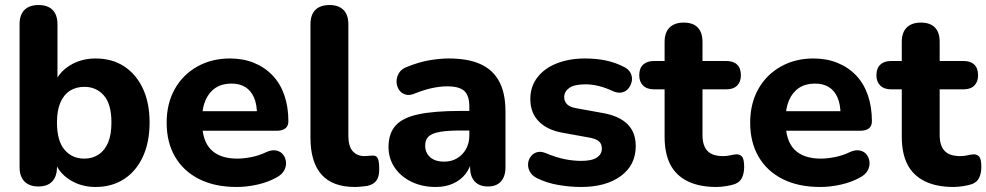

<svg xmlns="http://www.w3.org/2000/svg" viewBox="-20 -734 3930 765"><path d="M361 11Q302 11 256.5 -18.5Q211 -48 196 -97L207 -130V-68Q207 -31 188 -11Q169 9 133 9Q97 9 77.5 -11Q58 -31 58 -68V-637Q58 -675 77.5 -694.5Q97 -714 134 -714Q170 -714 189.5 -694.5Q209 -675 209 -637V-400H197Q213 -445 258 -473Q303 -501 361 -501Q426 -501 474 -470Q522 -439 549 -382Q576 -325 576 -246Q576 -167 549 -109Q522 -51 473.5 -20Q425 11 361 11ZM316 -102Q348 -102 372.5 -118Q397 -134 410.5 -165.5Q424 -197 424 -246Q424 -319 394 -353.5Q364 -388 316 -388Q284 -388 259.5 -373Q235 -358 221 -326.5Q207 -295 207 -246Q207 -173 237 -137.5Q267 -102 316 -102Z M923 11Q836 11 773.5 -20.5Q711 -52 677.5 -109.5Q644 -167 644 -245Q644 -321 676 -378.5Q708 -436 765.5 -468.5Q823 -501 896 -501Q949 -501 992 -483.5Q1035 -466 1066 -433.5Q1097 -401 1113 -354.5Q1129 -308 1129 -251Q1129 -232 1117 -222.5Q1105 -213 1082 -213H768V-291H1020L1004 -277Q1004 -318 992 -345.5Q980 -373 957.5 -387Q935 -401 902 -401Q865 -401 839 -384Q813 -367 799 -335Q785 -303 785 -258V-250Q785 -174 820.5 -138Q856 -102 926 -102Q950 -102 981 -108Q1012 -114 1039 -127Q1062 -138 1080 -134.5Q1098 -131 1108 -118Q1118 -105 1119.5 -88Q1121 -71 1112 -54.5Q1103 -38 1082 -27Q1048 -8 1005.5 1.5Q963 11 923 11Z M1394 11Q1305 11 1261 -38.5Q1217 -88 1217 -186V-637Q1217 -675 1236.5 -694.5Q1256 -714 1293 -714Q1329 -714 1348.5 -694.5Q1368 -675 1368 -637V-192Q1368 -151 1385.5 -131.5Q1403 -112 1432 -112Q1440 -112 1447 -113Q1454 -114 1462 -114Q1478 -116 1484.5 -104.5Q1491 -93 1491 -59Q1491 -29 1479 -13.5Q1467 2 1442 7Q1432 8 1419 9.5Q1406 11 1394 11Z M1716 11Q1662 11 1619 -10Q1576 -31 1552 -67Q1528 -103 1528 -148Q1528 -202 1556 -233.5Q1584 -265 1647 -278.5Q1710 -292 1814 -292H1867V-214H1815Q1764 -214 1732.5 -208.5Q1701 -203 1687.5 -190Q1674 -177 1674 -154Q1674 -126 1693.5 -108Q1713 -90 1750 -90Q1779 -90 1801.5 -103.5Q1824 -117 1837 -140.5Q1850 -164 1850 -194V-309Q1850 -353 1830 -371.5Q1810 -390 1762 -390Q1735 -390 1703.5 -383.5Q1672 -377 1634 -362Q1612 -352 1595 -357.5Q1578 -363 1569 -377.5Q1560 -392 1560 -409.5Q1560 -427 1570 -443.5Q1580 -460 1603 -468Q1650 -487 1691.5 -494Q1733 -501 1768 -501Q1845 -501 1894.5 -478.5Q1944 -456 1969 -409.5Q1994 -363 1994 -290V-68Q1994 -31 1976 -11Q1958 9 1924 9Q1890 9 1871.5 -11Q1853 -31 1853 -68V-105L1860 -99Q1854 -65 1834.5 -40.5Q1815 -16 1785 -2.5Q1755 11 1716 11Z M2295 11Q2251 11 2204.5 3Q2158 -5 2120 -24Q2100 -34 2091.5 -49.5Q2083 -65 2084 -81Q2085 -97 2094.5 -110Q2104 -123 2119.5 -127.5Q2135 -132 2154 -124Q2195 -107 2229 -100Q2263 -93 2296 -93Q2339 -93 2358.5 -106.5Q2378 -120 2378 -142Q2378 -162 2365 -172Q2352 -182 2327 -186L2222 -205Q2160 -216 2126.5 -250.5Q2093 -285 2093 -339Q2093 -389 2121 -425.5Q2149 -462 2198.5 -481.5Q2248 -501 2311 -501Q2356 -501 2394 -493Q2432 -485 2467 -467Q2485 -458 2492.5 -443Q2500 -428 2497.5 -412Q2495 -396 2485 -383Q2475 -370 2459.5 -366Q2444 -362 2424 -370Q2392 -385 2365 -391.5Q2338 -398 2313 -398Q2268 -398 2248 -383.5Q2228 -369 2228 -347Q2228 -330 2239.5 -318.5Q2251 -307 2275 -303L2380 -284Q2445 -273 2479 -240.5Q2513 -208 2513 -152Q2513 -76 2453.5 -32.5Q2394 11 2295 11Z M2835 11Q2766 11 2719.5 -12Q2673 -35 2650.5 -79Q2628 -123 2628 -190V-378H2586Q2558 -378 2542.5 -393Q2527 -408 2527 -434Q2527 -462 2542.5 -476.5Q2558 -491 2586 -491H2628V-567Q2628 -605 2648 -624.5Q2668 -644 2704 -644Q2741 -644 2760 -624.5Q2779 -605 2779 -567V-491H2874Q2902 -491 2917 -476.5Q2932 -462 2932 -434Q2932 -408 2917 -393Q2902 -378 2874 -378H2779V-196Q2779 -154 2798.5 -133Q2818 -112 2861 -112Q2876 -112 2889 -115Q2902 -118 2913 -119Q2927 -120 2936 -110.5Q2945 -101 2945 -69Q2945 -45 2937 -27Q2929 -9 2909 -1Q2896 4 2873.5 7.5Q2851 11 2835 11Z M3248 11Q3161 11 3098.5 -20.5Q3036 -52 3002.5 -109.5Q2969 -167 2969 -245Q2969 -321 3001 -378.5Q3033 -436 3090.5 -468.5Q3148 -501 3221 -501Q3274 -501 3317 -483.5Q3360 -466 3391 -433.5Q3422 -401 3438 -354.5Q3454 -308 3454 -251Q3454 -232 3442 -222.5Q3430 -213 3407 -213H3093V-291H3345L3329 -277Q3329 -318 3317 -345.5Q3305 -373 3282.5 -387Q3260 -401 3227 -401Q3190 -401 3164 -384Q3138 -367 3124 -335Q3110 -303 3110 -258V-250Q3110 -174 3145.5 -138Q3181 -102 3251 -102Q3275 -102 3306 -108Q3337 -114 3364 -127Q3387 -138 3405 -134.5Q3423 -131 3433 -118Q3443 -105 3444.5 -88Q3446 -71 3437 -54.5Q3428 -38 3407 -27Q3373 -8 3330.5 1.5Q3288 11 3248 11Z M3780 11Q3711 11 3664.5 -12Q3618 -35 3595.5 -79Q3573 -123 3573 -190V-378H3531Q3503 -378 3487.5 -393Q3472 -408 3472 -434Q3472 -462 3487.5 -476.5Q3503 -491 3531 -491H3573V-567Q3573 -605 3593 -624.5Q3613 -644 3649 -644Q3686 -644 3705 -624.5Q3724 -605 3724 -567V-491H3819Q3847 -491 3862 -476.5Q3877 -462 3877 -434Q3877 -408 3862 -393Q3847 -378 3819 -378H3724V-196Q3724 -154 3743.5 -133Q3763 -112 3806 -112Q3821 -112 3834 -115Q3847 -118 3858 -119Q3872 -120 3881 -110.5Q3890 -101 3890 -69Q3890 -45 3882 -27Q3874 -9 3854 -1Q3841 4 3818.5 7.5Q3796 11 3780 11Z"/></svg>

Font: Nunito ExtraLight ExtraBold
Style: Regular
Weight: 800
Version: Version 3.602